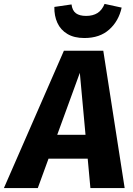

<svg xmlns="http://www.w3.org/2000/svg" viewBox="-72 -950 673 970"><path d="M250.8 -693.6H449.8L557.8 0H384.7L331.3 -582L119 0H-52.2ZM200.9 -268.9H374.6L384 -148.3H157.8ZM354.3 -757.9Q302.6 -757.9 268.4 -778.5Q234.1 -799 217.9 -834.5Q201.7 -869.9 202.6 -915L289.3 -927.6Q293.4 -896.2 311.7 -882.9Q330.1 -869.6 362.8 -869.6Q397.5 -869.6 420.6 -884.2Q443.6 -898.9 456.3 -930.3L542.6 -911.6Q527.7 -843.6 479.9 -800.8Q432.2 -757.9 354.3 -757.9Z"/></svg>

Font: Fira Sans Variable
Style: Italic
Weight: 397
Italic angle: -8°
Designer: Carrois Corporate & Edenspiekermann AG
Foundry: Carrois Corporate GbR & Edenspiekermann AG
Version: Version 4.202